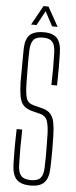

<svg xmlns="http://www.w3.org/2000/svg" viewBox="-62 -974 401 1012"><g transform="rotate(5 138.0 -468.0)"><path d="M140.5 5.5Q89 5.5 66 -18.2Q43 -42 41 -96.5Q40 -133.5 39.8 -161.8Q39.5 -190 40 -218.5Q40.5 -247 41.5 -284.5H71Q69.5 -237 69.5 -189.2Q69.5 -141.5 71 -94Q72.5 -56.5 88 -39.8Q103.5 -23 139.5 -23Q175 -23 189.8 -39.8Q204.5 -56.5 206 -94Q207 -127 207.2 -151.5Q207.5 -176 207 -202.2Q206.5 -228.5 206 -266Q205.5 -310 196.8 -338.8Q188 -367.5 157 -375.5L117.5 -385.5Q85 -393.5 69 -410.2Q53 -427 47.5 -456Q42 -485 40.5 -529.5Q40 -566.5 40.8 -614Q41.5 -661.5 41.5 -704.5Q42 -741 51.8 -763Q61.5 -785 83 -795.2Q104.5 -805.5 139.5 -805.5Q188.5 -805.5 210.2 -781.8Q232 -758 233.5 -703.5Q234.5 -674 234.5 -629.5Q234.5 -585 233.5 -532H203.5Q205 -576 205 -619.5Q205 -663 203.5 -706Q202 -744 187.2 -760.5Q172.5 -777 138.5 -777Q103 -777 88.5 -760.5Q74 -744 72 -706Q70.5 -662 71 -618Q71.5 -574 72 -529.5Q73 -474 81.5 -449.2Q90 -424.5 122 -416.5L162 -406.5Q194 -399 209.5 -381.8Q225 -364.5 230.5 -336Q236 -307.5 237 -266Q238 -227 238 -201.8Q238 -176.5 237.8 -153.2Q237.5 -130 236.5 -96.5Q235 -42 212.2 -18.2Q189.5 5.5 140.5 5.5ZM69 -840 126 -942.5H152.5L209.5 -840H180.5L139.5 -916.5L98 -840Z"/></g></svg>

Font: Big Shoulders Display ExtraLight
Style: Regular
Weight: 250
Designer: Patric King
Foundry: XO Type Co
Version: Version 2.002